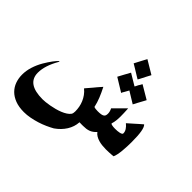

<svg xmlns="http://www.w3.org/2000/svg" viewBox="-206 -953 1402 1402"><g transform="rotate(45 495.5 -252.0)"><path d="M673.8 -645.5Q664.1 -627.4 654.5 -609.1Q645 -590.8 636.2 -573.2Q633.8 -567.9 630.6 -562.5Q627.4 -557.1 624.5 -551.8Q612.8 -558.6 602.3 -565.2Q591.8 -571.8 580.6 -578.6Q565.9 -587.9 551 -596.7Q536.1 -605.5 521 -614.7Q527.3 -627 533.7 -638.9Q540 -650.9 545.9 -662.1Q551.8 -673.3 557.9 -684.8Q564 -696.3 570.3 -707.5ZM778.3 -491.7Q774.4 -484.9 770.3 -476.8Q766.1 -468.8 762.2 -461.9Q753.9 -446.8 745.1 -430.4Q736.3 -414.1 728 -397.9L638.7 -452.6Q637.2 -451.2 635.7 -446.3Q631.8 -439.5 626.7 -430.2Q621.6 -420.9 617.7 -414.1Q615.7 -412.1 614.7 -409.9Q613.8 -407.7 612.8 -405.8Q611.8 -402.3 610.8 -400.4Q609.9 -398.4 608.9 -397.5Q583 -413.1 557.1 -429.2Q531.2 -445.3 505.4 -460.9Q518.1 -484.4 530.5 -507.6Q543 -530.8 555.7 -553.2L644.5 -500V-499.5Q647 -502.9 649.9 -508.5Q652.8 -514.2 655.3 -520Q656.2 -521 656.7 -522Q657.2 -522.9 657.5 -523.9Q657.7 -524.9 658.2 -525.9Q660.6 -529.3 662.4 -532.2Q664.1 -535.2 666.5 -538.6Q668.5 -542 670.4 -545.9Q672.4 -549.8 674.3 -553.2ZM917.5 -197.3Q917.5 -177.7 916.5 -153.8Q915.5 -129.9 913.3 -106.7Q911.1 -83.5 907 -63.2Q902.8 -43 897 -30.8Q894.5 -30.8 892.3 -30.8Q890.1 -30.8 887.7 -30.3L886.2 -29.8Q873 -28.8 855.7 -27.8Q838.4 -26.9 820.3 -26.9Q801.3 -26.9 782 -29.1Q762.7 -31.2 745.4 -36.4Q728 -41.5 713.1 -50.3Q698.2 -59.1 688 -72.8Q676.8 -60.1 665 -51.8Q653.3 -43.5 640.6 -38.8Q627.9 -34.2 613.5 -32.2Q599.1 -30.3 582 -30.3Q573.7 -30.3 564 -30.3Q554.2 -30.3 545.4 -30.8V-28.8Q542.5 17.6 516.4 59.6Q490.2 101.6 444.8 133.3Q421.4 146.5 392.6 159.4Q363.8 172.4 332.3 182.1Q300.8 191.9 268.3 198Q235.8 204.1 205.6 204.1Q153.3 204.1 115 189.5Q76.7 174.8 51.8 149.7Q26.9 124.5 14.9 91.1Q2.9 57.6 2.9 19.5Q2.9 -21.5 15.9 -62.7Q28.8 -104 51.8 -143.6Q73.2 -179.7 92.5 -205.3Q111.8 -231 127 -244.6V-235.8Q74.2 -145 74.2 -71.8Q74.2 41.5 236.3 41.5Q248.5 41.5 267.3 39.6Q286.1 37.6 307.9 33.7Q329.6 29.8 352.8 23.7Q376 17.6 396.7 9.3Q417.5 1 434.6 -10Q451.7 -21 460.9 -34.2V-33.7Q467.8 -44.9 467.8 -64.5Q467.8 -87.4 463.6 -109.9Q459.5 -132.3 450.4 -153.6Q441.4 -174.8 427.5 -194.1Q413.6 -213.4 394 -229Q396.5 -231.9 399.2 -235.6Q401.9 -239.3 404.3 -241.7Q412.6 -251.5 421.1 -261.2Q429.7 -271 439 -282.2Q445.8 -290.5 452.9 -299.1Q460 -307.6 467.3 -315.9Q472.2 -321.3 476.8 -326.4Q481.4 -331.5 485.8 -336.9Q506.3 -296.9 521 -260.5Q535.6 -224.1 543 -189.9V-187.5Q549.8 -184.1 560.5 -182.9Q571.3 -181.6 582.5 -181.6Q603 -181.6 615.7 -183.8Q628.4 -186 635.7 -190.9Q643.1 -195.8 645.8 -203.6Q648.4 -211.4 648.4 -222.7Q648.4 -233.9 645 -245.6Q641.6 -257.3 636.7 -265.6L725.1 -354Q725.1 -351.6 725.1 -349.4Q725.1 -347.2 725.6 -344.7Q726.6 -327.1 727.3 -308.6Q728 -290 728 -272.5Q728 -252 725.8 -231.4Q723.6 -210.9 717.3 -191.4V-189.9Q719.7 -185.5 732.7 -183.1Q745.6 -180.7 762.2 -180.7Q774.4 -180.7 786.4 -181.6Q798.3 -182.6 807.9 -184.8Q817.4 -187 823.5 -190.7Q829.6 -194.3 829.6 -199.7Q829.6 -217.8 819.1 -234.1Q808.6 -250.5 790 -265.6Q801.3 -275.9 813.5 -286.4Q825.7 -296.9 835.9 -306.2Q848.6 -317.9 862.1 -329.6Q875.5 -341.3 890.1 -354Q904.3 -341.3 910.9 -302.7Q917.5 -264.2 917.5 -197.3Z"/></g></svg>

Font: XB Khoramshahr
Style: Bold
Weight: 700
Designer: Behnam
Foundry: Irmug
Version: Version 8.005 2009